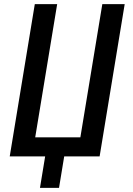

<svg xmlns="http://www.w3.org/2000/svg" viewBox="-20 -755 640 927"><path d="M173 152 198 0H27L148 -735H256L150 -92H368L474 -735H582L461 0H290L265 152Z"/></svg>

Font: Iosevka SmBd Ex Obl
Style: Regular
Weight: 600
Width: 7
Italic angle: -9°
Monospace: yes
Designer: Belleve Invis
Foundry: Belleve Invis
Version: Version 32.5.0; ttfautohint (v1.8.4)